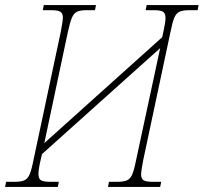

<svg xmlns="http://www.w3.org/2000/svg" viewBox="-41 -734 800 754"><path d="M-17 -20H16Q42 -20 55 -26Q68 -32 75.5 -49.5Q83 -67 91 -108L197 -606Q206 -653 206 -663Q206 -682 196 -688Q186 -694 160 -694H127L131 -714H336L332 -694H300Q274 -694 261.5 -688Q249 -682 241.5 -664.5Q234 -647 225 -606L133 -172L596 -588L600 -606Q609 -647 609 -663Q609 -682 599 -688Q589 -694 563 -694H531L535 -714H739L735 -694H703Q677 -694 664 -688Q651 -682 643.5 -664.5Q636 -647 628 -606L522 -108Q513 -61 513 -51Q513 -32 523 -26Q533 -20 559 -20H592L588 0H383L387 -20H419Q445 -20 458 -26Q471 -32 478.5 -49.5Q486 -67 494 -108L588 -545L124 -129L119 -108Q110 -69 110 -51Q110 -32 120 -26Q130 -20 156 -20H190L186 0H-21Z"/></svg>

Font: Noto Serif NarrowThin
Style: Italic
Weight: 250
Width: 4
Italic angle: -12°
Designer: Monotype Design Team
Foundry: Monotype Imaging Inc.
Version: Version 1.001